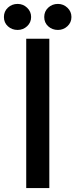

<svg xmlns="http://www.w3.org/2000/svg" viewBox="-61 -961 385 981"><path d="M191 0H73V-763H191ZM-41 -874Q-41 -903 -20.5 -922Q0 -941 29 -941Q57 -941 77.5 -921.5Q98 -902 98 -874Q98 -846 77.5 -827Q57 -808 29 -808Q0 -808 -20.5 -826.5Q-41 -845 -41 -874ZM165 -874Q165 -903 185.5 -922Q206 -941 235 -941Q263 -941 283.5 -921.5Q304 -902 304 -874Q304 -846 283.5 -827Q263 -808 235 -808Q206 -808 185.5 -826.5Q165 -845 165 -874Z"/></svg>

Font: Open Sauce Sans Medium
Style: Regular
Weight: 500
Designer: Alfredo Marco Pradil
Foundry: Creative Sauce Fz LLC
Version: Version 1.477